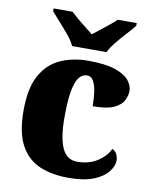

<svg xmlns="http://www.w3.org/2000/svg" viewBox="-86 -831 726 907"><g transform="rotate(10 276.5 -378.0)"><path d="M304 10Q225 10 166 -15Q107 -40 74 -100.5Q41 -161 41 -267Q41 -376 76 -437.5Q111 -499 170 -525Q229 -551 302 -551Q384 -551 431 -535Q478 -519 498 -494.5Q518 -470 518 -444Q518 -424 507 -400Q496 -376 462 -359.5Q428 -343 359 -343Q359 -380 354.5 -411.5Q350 -443 339 -462.5Q328 -482 309 -482Q287 -482 271 -463Q255 -444 246 -397.5Q237 -351 237 -268Q237 -171 259.5 -121.5Q282 -72 332 -72Q388 -72 428.5 -98Q469 -124 486 -161Q502 -153 508.5 -138.5Q515 -124 515 -110Q515 -84 493.5 -56Q472 -28 426 -9Q380 10 304 10ZM214 -606Q204 -629 182 -655.5Q160 -682 136.5 -708Q113 -734 97 -753V-766H188Q199 -756 218.5 -739Q238 -722 259.5 -705.5Q281 -689 296 -677Q311 -689 332.5 -705.5Q354 -722 374.5 -739Q395 -756 405 -766H496V-753Q481 -734 457 -708Q433 -682 411.5 -655.5Q390 -629 379 -606Z"/></g></svg>

Font: Noto Serif Telugu Black
Style: Regular
Weight: 900
Designer: Jelle Bosma - Monotype Design Team
Foundry: Monotype Imaging Inc.
Version: Version 2.005; ttfautohint (v1.8.4.7-5d5b)